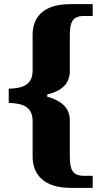

<svg xmlns="http://www.w3.org/2000/svg" viewBox="-20 -780 487 924"><path d="M318 124H426V66H383C327 66 316 33 316 -28V-199C316 -257 283 -293 207 -315V-325C285 -345 316 -382 316 -439V-610C316 -670 327 -703 383 -703H426V-760H318C199 -760 137 -706 137 -613V-441C137 -369 86 -355 22 -353V-285C86 -282 137 -270 137 -196V-26C137 66 199 124 318 124Z"/></svg>

Font: Noto Serif Myanmar ExtraBold
Style: Regular
Weight: 800
Designer: Ben Mitchell and the Monotype Design Team
Foundry: Monotype Imaging Inc.
Version: Version 2.106